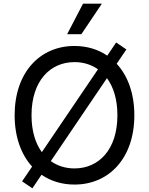

<svg xmlns="http://www.w3.org/2000/svg" viewBox="-20 -985 803 1035"><path d="M154.5 30.2 203.8 -43C253.9 -8.5 314.3 9.9 381.4 9.9C568.2 9.9 704.2 -132.8 704.2 -363.6C704.2 -481.5 668.7 -576.7 609 -641.3L661.2 -718.4L606.2 -756L558.2 -685C508.2 -719.1 448.2 -737.2 381.4 -737.2C195 -737.2 58.9 -594.5 58.9 -363.6C58.9 -246.4 94.1 -151.6 153.1 -87L99.1 -7.5ZM149.9 -363.6C149.9 -549.7 251.1 -650.2 381.4 -650.2C428.6 -650.2 471.9 -637.1 508.2 -611.5L205.6 -164.8C170.8 -212.4 149.9 -279.1 149.9 -363.6ZM253.9 -116.5 556.5 -563.6C592 -516 612.9 -448.5 612.9 -363.6C612.9 -177.6 512.1 -77.1 381.4 -77.1C333.8 -77.1 290.1 -90.6 253.9 -116.5ZM342 -800.8H418.7L529.1 -965.2H427.6Z"/></svg>

Font: Margiela Sans Text
Style: Regular
Weight: 400
Designer: Stefan Endress, Andreas Faust
Version: Version 1.100;FEAKit 1.0